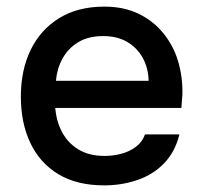

<svg xmlns="http://www.w3.org/2000/svg" viewBox="-20 -554 614 580"><path d="M295 6Q212 6 156 -28Q100 -62 71.5 -122.5Q43 -183 43 -262Q43 -342 72.5 -403Q102 -464 158.5 -499Q215 -534 295 -534Q354 -534 398.5 -512.5Q443 -491 473.5 -453.5Q504 -416 518 -369Q532 -322 531 -270Q530 -259 529.5 -249Q529 -239 528 -228H147Q150 -188 167.5 -155Q185 -122 217 -102.5Q249 -83 296 -83Q322 -83 346.5 -89.5Q371 -96 390.5 -110.5Q410 -125 418 -148H522Q509 -95 475.5 -60.5Q442 -26 394.5 -10Q347 6 295 6ZM149 -310H429Q428 -349 411 -379.5Q394 -410 364 -427.5Q334 -445 292 -445Q246 -445 215.5 -426Q185 -407 168.5 -376.5Q152 -346 149 -310Z"/></svg>

Font: Onest Medium
Style: Regular
Weight: 500
Designer: Dmitri Voloshin, Andrey Kudryavtsev
Foundry: Dmitri Voloshin, Andrey Kudryavtsev
Version: Version 1.000;gftools[0.9.33]